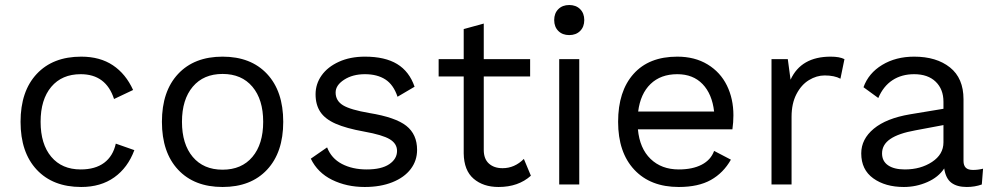

<svg xmlns="http://www.w3.org/2000/svg" viewBox="-20 -736 3965 766"><path d="M511 -377 435 -341Q403 -440 302 -440Q227 -440 184.5 -389.5Q142 -339 142 -250Q142 -161 184.5 -110.5Q227 -60 302 -60Q360 -60 395.5 -86.5Q431 -113 442 -163L516 -137Q490 -67 436 -28.5Q382 10 304 10Q191 10 126.5 -59Q62 -128 62 -250Q62 -372 126.5 -441Q191 -510 304 -510Q379 -510 430.5 -475.5Q482 -441 511 -377Z M1110 -250Q1110 -128 1045.5 -59Q981 10 868 10Q755 10 690.5 -59Q626 -128 626 -250Q626 -372 690.5 -441Q755 -510 868 -510Q981 -510 1045.5 -441Q1110 -372 1110 -250ZM706 -250Q706 -161 749 -110Q792 -59 868 -59Q944 -59 987 -110Q1030 -161 1030 -250Q1030 -339 987 -390Q944 -441 868 -441Q792 -441 749 -390Q706 -339 706 -250Z M1220 -103 1285 -148Q1302 -104 1344 -82Q1386 -60 1443 -60Q1502 -60 1533 -81Q1564 -102 1564 -134Q1564 -163 1535 -180.5Q1506 -198 1433 -211Q1361 -224 1319 -242.5Q1277 -261 1258 -289.5Q1239 -318 1239 -360Q1239 -401 1263 -435Q1287 -469 1332 -489.5Q1377 -510 1436 -510Q1516 -510 1564.5 -480.5Q1613 -451 1634 -390L1566 -350Q1550 -398 1517.5 -419Q1485 -440 1436 -440Q1387 -440 1353 -418Q1319 -396 1319 -367Q1319 -334 1348.5 -316Q1378 -298 1454 -285Q1558 -268 1601 -234Q1644 -200 1644 -138Q1644 -95 1618.5 -61.5Q1593 -28 1545.5 -9Q1498 10 1435 10Q1363 10 1305 -18.5Q1247 -47 1220 -103Z M2098 -35Q2048 10 1969 10Q1908 10 1869.5 -23Q1831 -56 1830 -124V-431H1730V-500H1830V-620L1910 -642V-500H2095V-431H1910V-138Q1910 -102 1930.5 -83.5Q1951 -65 1985 -65Q2033 -65 2070 -102Z M2191 -656Q2191 -683 2207.5 -699.5Q2224 -716 2251 -716Q2278 -716 2294.5 -699.5Q2311 -683 2311 -656Q2311 -629 2294.5 -612.5Q2278 -596 2251 -596Q2224 -596 2207.5 -612.5Q2191 -629 2191 -656ZM2291 0H2211V-500H2291Z M2902 -220H2525Q2532 -144 2575.5 -102Q2619 -60 2688 -60Q2743 -60 2779.5 -79Q2816 -98 2829 -134L2896 -99Q2866 -46 2816 -18Q2766 10 2688 10Q2575 10 2510.5 -59Q2446 -128 2446 -250Q2446 -372 2507.5 -441Q2569 -510 2682 -510Q2752 -510 2803 -479Q2854 -448 2880 -395Q2906 -342 2906 -276Q2906 -248 2902 -220ZM2526 -291H2829Q2821 -361 2783 -400.5Q2745 -440 2682 -440Q2616 -440 2575.5 -401Q2535 -362 2526 -291Z M3349 -500 3333 -422Q3309 -435 3270 -435Q3238 -435 3207.5 -416.5Q3177 -398 3157.5 -360.5Q3138 -323 3138 -270V0H3058V-500H3123L3134 -418Q3176 -510 3294 -510Q3330 -510 3349 -500Z M3902 -63 3897 0Q3869 10 3837 10Q3798 10 3775.5 -7Q3753 -24 3747 -64Q3724 -29 3679.5 -9.5Q3635 10 3586 10Q3512 10 3464 -24.5Q3416 -59 3416 -124Q3416 -181 3466 -222.5Q3516 -264 3611 -280L3744 -302V-330Q3744 -380 3713 -410Q3682 -440 3627 -440Q3577 -440 3540.5 -416Q3504 -392 3484 -345L3425 -388Q3445 -444 3499.5 -477Q3554 -510 3627 -510Q3716 -510 3770 -467Q3824 -424 3824 -340V-94Q3824 -76 3833 -67Q3842 -58 3862 -58Q3882 -58 3902 -63ZM3744 -168V-237L3632 -216Q3565 -204 3532 -181.5Q3499 -159 3499 -124Q3499 -93 3523 -76.5Q3547 -60 3590 -60Q3653 -60 3698.5 -90Q3744 -120 3744 -168Z"/></svg>

Font: Work Sans
Style: Regular
Weight: 400
Designer: Wei Huang
Foundry: Wei Huang
Version: Version 1.500; ttfautohint (v1.6)